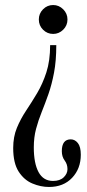

<svg xmlns="http://www.w3.org/2000/svg" viewBox="-20 -589 346 764"><path d="M191.5 -569Q214.5 -569 231.5 -552Q248.5 -535 248.5 -511.5Q248.5 -487.5 231.5 -470.8Q214.5 -454 191.5 -454Q168 -454 151.2 -470.8Q134.5 -487.5 134.5 -511.5Q134.5 -535 151.2 -552Q168 -569 191.5 -569ZM204 -409.5Q204 -347 195 -299.8Q186 -252.5 172.8 -214.8Q159.5 -177 146 -143.5Q132.5 -110 123.5 -76.2Q114.5 -42.5 114.5 -2.5Q114.5 61 133.5 96Q152.5 131 191 131Q218.5 131 233.5 116.5Q248.5 102 248.5 84Q248.5 64.5 237.2 49.5Q226 34.5 226 12.5Q226 -34.5 261.5 -34.5Q278 -34.5 289.8 -19.8Q301.5 -5 301.5 26.5Q301.5 82 267 118.5Q232.5 155 175 155Q142 155 109 141.2Q76 127.5 54.2 93.8Q32.5 60 32.5 0Q32.5 -44.5 47.2 -80.2Q62 -116 84 -149Q106 -182 127.8 -218.5Q149.5 -255 164.5 -301Q179.5 -347 179.5 -409.5Z"/></svg>

Font: Imbue 50pt Medium
Style: Regular
Weight: 500
Designer: Tyler Finck
Foundry: Etcetera Type Company
Version: Version 1.102; ttfautohint (v1.8.3)